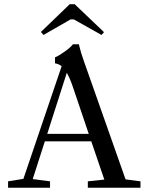

<svg xmlns="http://www.w3.org/2000/svg" viewBox="-20 -885 704 905"><path d="M185.1 -720.2 172.9 -734.4 308.6 -865.2H332L470.2 -733.4L458.5 -720.2L328.1 -793.5H312.5ZM18.1 0V-30.3L90.3 -42L270.5 -572.8Q257.8 -583.5 239.3 -586.4V-614.7Q256.8 -621.6 285.6 -642.3Q314.5 -663.1 323.7 -676.3H351.6Q361.8 -633.3 375.5 -596.7L571.8 -39.6L642.1 -30.3V0H394V-30.3L471.7 -38.6L410.2 -218.8H191.4L134.3 -41L215.8 -30.3V0ZM323.2 -476.1Q310.1 -515.1 294.9 -542L202.6 -253.9H398.4Z"/></svg>

Font: Elstob 10pt
Style: Regular
Weight: 400
Designer: Peter S. Baker
Version: Version 1.015